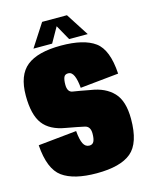

<svg xmlns="http://www.w3.org/2000/svg" viewBox="-112 -802 686 878"><g transform="rotate(-15 231.5 -363.0)"><path d="M236.5 4Q349 4 400.2 -38.8Q451.5 -81.5 451.5 -196Q451.5 -281 413.5 -321Q375.5 -361 308 -371Q250.5 -382 226 -385.5Q201.5 -389 201.5 -424.5Q201.5 -446.5 206.5 -459Q211.5 -471.5 227.5 -471.5Q244.5 -471.5 253.8 -450.5Q263 -429.5 266 -392.5L448 -411Q441 -526 388.5 -564.2Q336 -602.5 228 -602.5Q118 -602.5 66 -561Q14 -519.5 14 -422.5Q14 -332 46.8 -288.5Q79.5 -245 152.5 -233Q213 -222 238.5 -216.2Q264 -210.5 264 -177Q264 -152 257.8 -139.5Q251.5 -127 236.5 -127Q217.5 -127 207.8 -146.2Q198 -165.5 194.5 -207L12.5 -188.5Q20.5 -74 74.5 -35Q128.5 4 236.5 4ZM103.5 -621.5H192L232.5 -693L272.5 -621.5H360.5L291 -729.5H173.5Z"/></g></svg>

Font: Anybody ExtraCondensed Black
Style: Regular
Weight: 900
Width: 2
Version: Version 1.113;gftools[0.9.25]